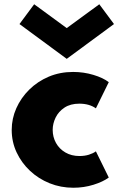

<svg xmlns="http://www.w3.org/2000/svg" viewBox="-20 -866 558 902"><path d="M324.5 16Q265.5 16 213.2 -5Q161 -26 121 -63.5Q81 -101 58 -150.2Q35 -199.5 35 -255.5Q35 -309 56.8 -357.8Q78.5 -406.5 117.5 -445Q156.5 -483.5 209 -505.8Q261.5 -528 323.5 -528Q373 -528 418.8 -514.2Q464.5 -500.5 491 -480L430.5 -357Q399.5 -379 352.5 -379Q311 -379 283 -360.5Q255 -342 241.2 -313.5Q227.5 -285 227.5 -256Q227.5 -222.5 243 -194.5Q258.5 -166.5 287 -149.8Q315.5 -133 353.5 -133Q377.5 -133 397.5 -139.2Q417.5 -145.5 430.5 -155L491 -32Q464 -12 419 2Q374 16 324.5 16ZM293.5 -589.5 71.5 -753 140.5 -846 293.5 -734 446.5 -846 515.5 -753Z"/></svg>

Font: Spartan Thin ExtraBold
Style: Regular
Weight: 800
Version: Version 1.004